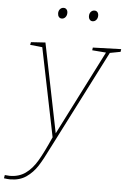

<svg xmlns="http://www.w3.org/2000/svg" viewBox="-112 -767 701 1048"><g transform="rotate(5 238.0 -243.0)"><path d="M526 -525 524 -510 466 -499 209 5 189 44Q157 110 132.5 148Q108 186 72 211Q36 236 -16 236Q-30 236 -50 233L-47 215Q-29 217 -20 217Q30 217 66 191.5Q102 166 130 118.5Q158 71 195 -13L96 -498L29 -505L32 -520L111 -525L210 -36L445 -499L369 -505L371 -520ZM166 -690Q166 -704 174 -713Q182 -722 194 -722Q204 -722 210 -715Q216 -708 216 -696Q216 -682 208 -672.5Q200 -663 188 -663Q178 -663 172 -670.5Q166 -678 166 -690ZM335 -690Q335 -704 343 -713Q351 -722 363 -722Q373 -722 379 -715Q385 -708 385 -696Q385 -682 377 -672.5Q369 -663 357 -663Q347 -663 341 -670.5Q335 -678 335 -690Z"/></g></svg>

Font: Bitter Pro Thin
Style: Italic
Weight: 250
Italic angle: -9°
Designer: Sol Matas, and Bitter project Authors
Foundry: Sol Matas
Version: Version 1.010